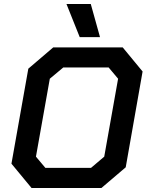

<svg xmlns="http://www.w3.org/2000/svg" viewBox="-20 -936 732 956"><path d="M37 -121 121 -594 245 -700H591L690 -580L606 -103L485 0H137ZM433 -100 499 -156 568 -544 521 -600H295L228 -544L159 -156L206 -100ZM311 -916H432L478 -751H377Z"/></svg>

Font: Chakra Petch SemiBold
Style: Italic
Weight: 600
Italic angle: -10°
Designer: Katatrad Aksorn Co.,Ltd.
Foundry: Cadson Demak Co.,Ltd.
Version: Version 1.000; ttfautohint (v1.6)